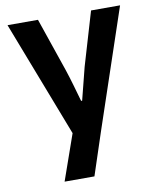

<svg xmlns="http://www.w3.org/2000/svg" viewBox="-87 -627 748 919"><g transform="rotate(-10 287.0 -167.5)"><path d="M152 225H297L366 16L560 -560H419L342 -300C329 -248 315 -194 302 -142H297C281 -198 267 -249 250 -300L161 -560H13L230 3Z"/></g></svg>

Font: Spoqa Han Sans Neo Bold
Style: Bold
Weight: 700
Designer: [Spoqa Han Sans Neo] Dong-huui Kim  Younghwa Kang  Yujin Lee  [Noto Sans] Ryoko NISHIZUKA  (kana & ideographs); Paul D. 
Foundry: Spoqa (http://www.spoqa-han-sans.com)
Version: Version 1.100;hotconv 1.0.109;makeotfexe 2.5.65596